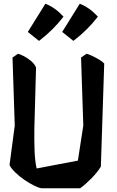

<svg xmlns="http://www.w3.org/2000/svg" viewBox="-20 -1008 624 1028"><path d="M320 -919Q267 -849 189 -789L129 -837L223 -988Q249 -978 273 -961Q297 -944 320 -919ZM373 -789 313 -837 407 -988Q433 -978 457 -961Q481 -944 504 -919Q451 -849 373 -789ZM443 -720Q454 -718 473 -709Q492 -700 510.5 -689Q529 -678 538 -668L520 -116Q502 -86 469.5 -53Q437 -20 409 0H203Q187 -2 162 -14.5Q137 -27 110 -45.5Q83 -64 61.5 -85Q40 -106 31 -124L59 -336L47 -700L76 -720Q87 -718 106.5 -708Q126 -698 145 -682.5Q164 -667 173 -647L164 -323Q163 -262 165 -204.5Q167 -147 176 -106L397 -148L426 -336L414 -700Z"/></svg>

Font: Langar
Style: Regular
Weight: 400
Designer: Alessia Mazzarella
Foundry: Typeland
Version: Version 1.001; ttfautohint (v1.8.3)